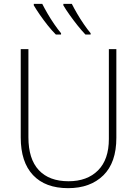

<svg xmlns="http://www.w3.org/2000/svg" viewBox="-20 -970 714 1000"><path d="M586 -714V-252Q586 -123 518 -56.5Q450 10 335 10Q216 10 152 -58Q88 -126 88 -254V-714H128V-255Q128 -142 182 -84Q236 -26 337 -26Q434 -26 490.5 -82.5Q547 -139 547 -246V-714ZM354 -950Q365 -928 381.5 -899.5Q398 -871 417 -843.5Q436 -816 452 -797V-790H425Q405 -811 383.5 -838Q362 -865 342.5 -892.5Q323 -920 310 -942V-950ZM200 -950Q211 -928 227.5 -899.5Q244 -871 263 -843.5Q282 -816 298 -797V-790H271Q250 -811 228.5 -838Q207 -865 188 -892.5Q169 -920 156 -942V-950Z"/></svg>

Font: Noto Sans Disp ExtLt
Style: Regular
Weight: 200
Designer: Monotype Design Team
Foundry: Monotype Imaging Inc.
Version: Version 2.000;GOOG;noto-source:20170915:90ef993387c0